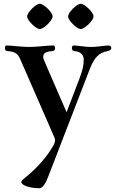

<svg xmlns="http://www.w3.org/2000/svg" viewBox="-20 -710 612 1018"><path d="M124 -623C124 -602 170 -556 191 -556C212 -556 259 -602 259 -623C259 -644 212 -690 191 -690C170 -690 124 -644 124 -623ZM341 -623C341 -602 387 -556 408 -556C429 -556 476 -602 476 -623C476 -644 429 -690 408 -690C387 -690 341 -644 341 -623ZM6 -455C6 -446 10 -439 20 -439C54 -437 74 -428 87 -397L269 20C272 26 272 31 272 35C272 40 269 50 265 58C230 121 178 179 117 229C104 239 93 249 93 255C93 272 137 288 187 288C211 288 225 253 237 223L456 -344C480 -405 505 -431 550 -439C560 -441 570 -446 570 -455C570 -467 560 -469 554 -469C547 -469 535 -467 515 -465C492 -462 476 -461 463 -461C450 -461 434 -462 411 -465C391 -467 379 -469 372 -469C366 -469 361 -465 361 -455C361 -446 365 -440 375 -439C406 -437 424 -420 424 -393C424 -364 417 -335 403 -298L333 -115L217 -382C215 -387 209 -401 209 -408C209 -434 234 -437 258 -439C268 -440 272 -446 272 -455C272 -465 268 -469 262 -469C249 -469 222 -467 202 -465C179 -463 154 -461 135 -461C116 -461 91 -463 68 -465C48 -467 26 -469 16 -469C10 -469 6 -465 6 -455Z"/></svg>

Font: Monomakh Unicode
Style: Regular
Weight: 400
Version: Version 1.2